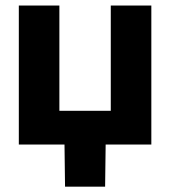

<svg xmlns="http://www.w3.org/2000/svg" viewBox="-20 -536 631 712"><path d="M49.8 -515.6H200.2V-125H390.8V-515.6H541.2V0H49.8ZM218.8 -31.2H372.2L369.8 156.2H221.2Z"/></svg>

Font: Intratopia Thin
Style: Regular
Weight: 100
Designer: Rasmus Andersson
Foundry: rsms
Version: Version 3.000;Glyphs 3.2.3 (3260)